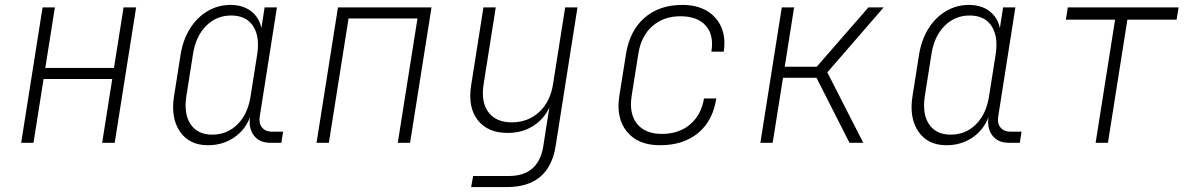

<svg xmlns="http://www.w3.org/2000/svg" viewBox="-20 -580 4840 780"><path d="M66 0 153 -550H203L164 -304H443L482 -550H533L446 0H395L436 -259H157L116 0Z M825 10Q749 10 711 -45.5Q673 -101 687 -189L714 -360Q724 -420 752.5 -465Q781 -510 823.5 -535Q866 -560 916 -560Q967 -560 1000 -534.5Q1033 -509 1042 -466L1055 -550H1105L1035 -105Q1031 -78 1045 -61.5Q1059 -45 1085 -45H1130L1123 0H1078Q1034 0 1011.5 -29.5Q989 -59 996 -105Q977 -53 931 -21.5Q885 10 825 10ZM842 -33Q903 -33 945 -75Q987 -117 998 -189L1025 -360Q1036 -432 1008 -474.5Q980 -517 919 -517Q859 -517 817 -474.5Q775 -432 764 -360L737 -189Q726 -117 754.5 -75Q783 -33 842 -33Z M1266 0 1353 -550H1733L1646 0H1596L1676 -505H1396L1316 0Z M1894 180 1902 135H2047Q2167 135 2187 15L2197 -50L2212 -144Q2190 -96 2145.5 -68Q2101 -40 2042 -40Q1961 -40 1920.5 -92.5Q1880 -145 1894 -233L1944 -550H1994L1945 -240Q1933 -166 1964 -124.5Q1995 -83 2059 -83Q2125 -83 2170.5 -125Q2216 -167 2227 -240L2276 -550H2326L2237 15Q2210 180 2039 180Z M2661 10Q2572 10 2527 -45Q2482 -100 2496 -190L2523 -360Q2538 -455 2598 -507.5Q2658 -560 2752 -560Q2811 -560 2851.5 -536Q2892 -512 2910.5 -469Q2929 -426 2920 -370H2870Q2881 -438 2847 -476Q2813 -514 2744 -514Q2676 -514 2630 -473.5Q2584 -433 2573 -360L2546 -190Q2535 -118 2568 -77Q2601 -36 2669 -36Q2738 -36 2783.5 -74.5Q2829 -113 2840 -180H2890Q2876 -89 2816 -39.5Q2756 10 2661 10Z M3069 0 3156 -550H3206L3168 -309H3298L3508 -550H3570L3341 -286L3487 0H3431L3297 -264H3161L3119 0Z M3825 10Q3749 10 3711 -45.5Q3673 -101 3687 -189L3714 -360Q3724 -420 3752.5 -465Q3781 -510 3823.5 -535Q3866 -560 3916 -560Q3967 -560 4000 -534.5Q4033 -509 4042 -466L4055 -550H4105L4035 -105Q4031 -78 4045 -61.5Q4059 -45 4085 -45H4130L4123 0H4078Q4034 0 4011.5 -29.5Q3989 -59 3996 -105Q3977 -53 3931 -21.5Q3885 10 3825 10ZM3842 -33Q3903 -33 3945 -75Q3987 -117 3998 -189L4025 -360Q4036 -432 4008 -474.5Q3980 -517 3919 -517Q3859 -517 3817 -474.5Q3775 -432 3764 -360L3737 -189Q3726 -117 3754.5 -75Q3783 -33 3842 -33Z M4431 0 4510 -500H4310L4318 -550H4768L4760 -500H4560L4481 0Z"/></svg>

Font: JetBrains Mono NL Thin
Style: Italic
Weight: 100
Italic angle: -9°
Monospace: yes
Designer: Philipp Nurullin, Konstantin Bulenkov
Foundry: JetBrains
Version: Version 2.305; ttfautohint (v1.8.4.7-5d5b)